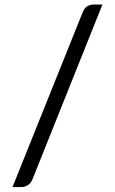

<svg xmlns="http://www.w3.org/2000/svg" viewBox="-20 -756 492 822"><path d="M119.5 10.5Q113 28 99.2 36.5Q85.5 45 71 45H33.5L334 -703.5Q340 -719.5 352.2 -728Q364.5 -736.5 380.5 -736.5H418.5Z"/></svg>

Font: TypoPRO Lato
Style: Regular
Weight: 400
Designer: Lukasz Dziedzic with Adam Twardoch and Botio Nikoltchev
Foundry: tyPoland Lukasz Dziedzic
Version: Version 2.010; 2014-09-01; http://www.latofonts.com/